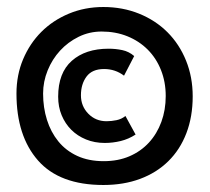

<svg xmlns="http://www.w3.org/2000/svg" viewBox="-20 -516 600 548"><path d="M275 -496Q330 -496 377 -477Q424 -458 458 -424Q492 -390 511 -343Q530 -296 530 -241Q530 -183 512 -136Q494 -89 460.5 -56Q427 -23 380 -5.5Q333 12 275 12Q150 12 88.5 -58Q27 -128 27 -249Q27 -302 46 -347Q65 -392 98 -425Q131 -458 176.5 -477Q222 -496 275 -496ZM453 -242Q453 -282 439.5 -316Q426 -350 401.5 -374.5Q377 -399 343.5 -412.5Q310 -426 270 -426Q235 -426 204.5 -411Q174 -396 151.5 -371.5Q129 -347 116 -315Q103 -283 103 -249Q103 -209 114 -174Q125 -139 146.5 -112.5Q168 -86 200.5 -71Q233 -56 276 -56Q317 -56 349.5 -70Q382 -84 405 -109Q428 -134 440.5 -168Q453 -202 453 -242ZM290 -377Q310 -377 329 -373Q348 -369 363 -356L334 -300Q309 -319 277 -319Q243 -319 227 -297.5Q211 -276 211 -244Q211 -213 232 -191.5Q253 -170 284 -170Q298 -170 312.5 -173Q327 -176 338 -185L367 -132Q347 -119 324.5 -113.5Q302 -108 279 -108Q250 -108 225.5 -118Q201 -128 183.5 -145.5Q166 -163 156 -187Q146 -211 146 -240Q146 -308 185 -342.5Q224 -377 290 -377Z"/></svg>

Font: CAT Altenglisch
Style: Regular
Weight: 400
Designer: Peter Wiegel
Foundry: Peter Wiegel, CAT Fonts
Version: Version 1.000